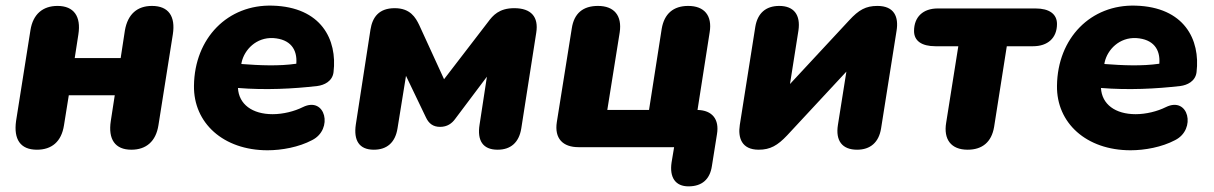

<svg xmlns="http://www.w3.org/2000/svg" viewBox="-20 -522 4307 681"><path d="M111 9C163 9 198 -19 207 -78L224 -184H387L373 -93C363 -28 388 9 446 9C498 9 533 -20 542 -78L593 -400C603 -464 578 -501 519 -501C467 -501 433 -472 423 -414L408 -316H245L258 -400C268 -464 242 -501 184 -501C132 -501 97 -472 88 -415L37 -93C28 -28 52 9 111 9Z M929 11C979 11 1040 0 1087 -25C1163 -63 1135 -182 1054 -142C1024 -127 984 -117 947 -117C875 -117 827 -152 824 -210C921 -202 1020 -207 1106 -217C1129 -220 1159 -233 1163 -266C1177 -382 1119 -497 947 -502C788 -507 670 -387 668 -218C666 -86 772 11 929 11ZM836 -295 837 -301C847 -346 889 -390 949 -387C1010 -383 1035 -347 1031 -296C969 -287 902 -290 836 -295Z M1306 9C1352 9 1382 -16 1390 -67L1420 -253L1491 -105C1501 -84 1516 -72 1541 -72C1566 -72 1583 -84 1595 -101L1707 -250L1681 -80C1672 -24 1692 9 1745 9C1791 9 1821 -16 1829 -67L1882 -406C1891 -462 1864 -493 1804 -493C1750 -493 1728 -467 1711 -444L1555 -241L1467 -433C1454 -460 1435 -493 1380 -493C1324 -493 1301 -461 1294 -417L1242 -80C1234 -25 1253 9 1306 9Z M2422 139C2470 139 2498 114 2505 67L2523 -46C2532 -99 2506 -131 2454 -132L2497 -407C2507 -467 2478 -501 2421 -501C2368 -501 2336 -473 2327 -420L2282 -132H2134L2178 -407C2187 -467 2158 -501 2101 -501C2048 -501 2016 -475 2008 -421L1955 -89C1946 -31 1976 0 2032 0H2371L2362 54C2354 108 2376 139 2422 139Z M2671 9C2712 9 2738 -6 2772 -42L2982 -268L2952 -79C2943 -23 2967 9 3020 9C3067 9 3097 -17 3105 -66L3160 -413C3168 -462 3152 -501 3092 -501C3051 -501 3026 -487 2992 -450L2782 -224L2812 -414C2820 -469 2796 -501 2744 -501C2696 -501 2667 -475 2659 -427L2604 -79C2597 -34 2610 9 2671 9Z M3412 9C3464 9 3497 -18 3506 -72L3551 -358H3644C3696 -358 3729 -387 3729 -437C3729 -472 3702 -492 3653 -492H3306C3254 -492 3222 -462 3222 -412C3222 -377 3249 -358 3298 -358H3379L3336 -87C3326 -28 3353 9 3412 9Z M3990 11C4040 11 4101 0 4148 -25C4224 -63 4196 -182 4115 -142C4085 -127 4045 -117 4008 -117C3936 -117 3888 -152 3885 -210C3982 -202 4081 -207 4167 -217C4190 -220 4220 -233 4224 -266C4238 -382 4180 -497 4008 -502C3849 -507 3731 -387 3729 -218C3727 -86 3833 11 3990 11ZM3897 -295 3898 -301C3908 -346 3950 -390 4010 -387C4071 -383 4096 -347 4092 -296C4030 -287 3963 -290 3897 -295Z"/></svg>

Font: SN Pro Heavy
Style: Italic
Weight: 800
Italic angle: -9°
Designer: Tobias Whetton
Foundry: Supernotes
Version: Version 1.001;Glyphs 3.2 (3249)